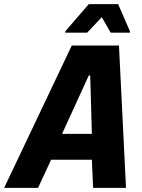

<svg xmlns="http://www.w3.org/2000/svg" viewBox="-64 -908 688 928"><path d="M-44 0 283 -688H511L545 0H386L380 -136H183L120 0ZM236 -261H380L372 -543H365ZM251 -750 252 -757 365 -888H507L564 -757V-750H471L428 -825L357 -750Z"/></svg>

Font: Saira Semi Condensed
Style: Bold Italic
Weight: 700
Width: 4
Italic angle: -12°
Designer: Hector Gatti with collaboration of the Omnibus-Type team
Foundry: Omnibus-Type
Version: Version 1.001; ttfautohint (v1.8)